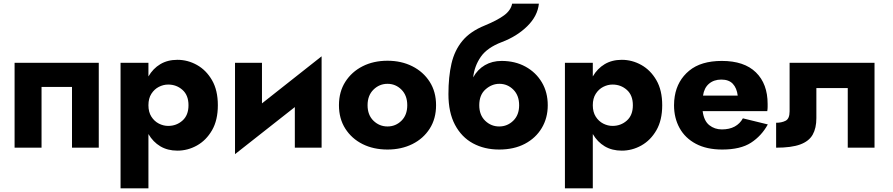

<svg xmlns="http://www.w3.org/2000/svg" viewBox="-20 -800 4837 1040"><path d="M515 -460V0H370V-329H205V0H59V-460Z M784 220H633V-460H784V-386Q809 -429 848.5 -452.5Q888 -476 941 -476Q997 -476 1047 -448Q1097 -420 1128.5 -365.5Q1160 -311 1160 -230Q1160 -149 1128.5 -94.5Q1097 -40 1047 -12Q997 16 941 16Q888 16 848.5 -7.5Q809 -31 784 -74ZM1001 -230Q1001 -284 968.5 -313Q936 -342 891 -342Q865 -342 840.5 -329.5Q816 -317 800 -292Q784 -267 784 -230Q784 -193 800 -168Q816 -143 840.5 -130.5Q865 -118 891 -118Q936 -118 968.5 -147Q1001 -176 1001 -230Z M1399 -460V-240L1722 -495V0H1577V-220L1253 35V-460Z M1816 -230Q1816 -303 1850.5 -357Q1885 -411 1944 -441Q2003 -471 2079 -471Q2154 -471 2213.5 -441Q2273 -411 2307.5 -357Q2342 -303 2342 -230Q2342 -157 2307.5 -103Q2273 -49 2213.5 -19.5Q2154 10 2079 10Q2003 10 1944 -19.5Q1885 -49 1850.5 -103Q1816 -157 1816 -230ZM1971 -230Q1971 -177 2003 -146Q2035 -115 2079 -115Q2123 -115 2154.5 -146Q2186 -177 2186 -230Q2186 -283 2154.5 -314.5Q2123 -346 2079 -346Q2035 -346 2003 -314.5Q1971 -283 1971 -230Z M2409 -290Q2409 -384 2425.5 -455.5Q2442 -527 2484.5 -578.5Q2527 -630 2606 -662Q2674 -690 2710.5 -717Q2747 -744 2754 -780H2899Q2892 -713 2836 -658Q2780 -603 2698 -572Q2619 -542 2584.5 -492.5Q2550 -443 2543 -381Q2567 -424 2606.5 -447Q2646 -470 2697 -470Q2770 -470 2826.5 -439Q2883 -408 2915 -354Q2947 -300 2947 -230Q2947 -161 2914.5 -106.5Q2882 -52 2823 -21Q2764 10 2684 10Q2604 10 2542 -23.5Q2480 -57 2444.5 -124Q2409 -191 2409 -290ZM2576 -230Q2576 -177 2608 -146Q2640 -115 2684 -115Q2728 -115 2760 -146Q2792 -177 2792 -230Q2792 -283 2760.5 -314.5Q2729 -346 2685 -346Q2644 -346 2610 -316Q2576 -286 2576 -230Z M3191 220H3040V-460H3191V-386Q3216 -429 3255.5 -452.5Q3295 -476 3348 -476Q3404 -476 3454 -448Q3504 -420 3535.5 -365.5Q3567 -311 3567 -230Q3567 -149 3535.5 -94.5Q3504 -40 3454 -12Q3404 16 3348 16Q3295 16 3255.5 -7.5Q3216 -31 3191 -74ZM3408 -230Q3408 -284 3375.5 -313Q3343 -342 3298 -342Q3272 -342 3247.5 -329.5Q3223 -317 3207 -292Q3191 -267 3191 -230Q3191 -193 3207 -168Q3223 -143 3247.5 -130.5Q3272 -118 3298 -118Q3343 -118 3375.5 -147Q3408 -176 3408 -230Z M4139 -126Q4105 -64 4048 -27Q3991 10 3892 10Q3808 10 3749.5 -21Q3691 -52 3661 -106.5Q3631 -161 3631 -230Q3631 -243 3632 -255Q3633 -267 3635 -279Q3649 -364 3713 -417Q3777 -470 3890 -470Q4011 -470 4074.5 -408Q4138 -346 4138 -237Q4138 -231 4138 -220.5Q4138 -210 4136 -198H3786Q3793 -145 3822 -122Q3851 -99 3890 -99Q3931 -99 3959.5 -114.5Q3988 -130 4004 -159ZM3887 -369Q3847 -369 3820.5 -346.5Q3794 -324 3788 -282H3976Q3971 -323 3949.5 -346Q3928 -369 3887 -369Z M4717 -460V0H4572V-323H4402V-160Q4402 -106 4382 -70.5Q4362 -35 4314.5 -17.5Q4267 0 4184 0V-135Q4214 -135 4235.5 -146Q4257 -157 4257 -197V-460Z"/></svg>

Font: Jost*
Style: Bold
Weight: 700
Version: Version 3.7